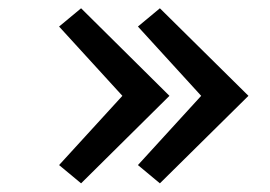

<svg xmlns="http://www.w3.org/2000/svg" viewBox="-20 -499 635 452"><path d="M378.9 -273.4 170.9 -479.5 119.1 -436.5 268.1 -273.4 119.1 -110.4 170.9 -67.4ZM564.9 -273.4 356.4 -479.5 304.7 -436.5 453.6 -273.4 304.7 -110.4 356.4 -67.4Z"/></svg>

Font: LilGrotesk
Style: Regular
Weight: 400
Designer: BSozoo
Foundry: BSozoo
Version: Version 1.004;PS 001.004;hotconv 1.0.70;makeotf.lib2.5.58329